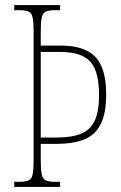

<svg xmlns="http://www.w3.org/2000/svg" viewBox="-20 -734 474 754"><path d="M36 0V-20H56Q81 -20 93 -26Q105 -32 108.5 -51Q112 -70 112 -108V-606Q112 -645 108.5 -663.5Q105 -682 93 -688Q81 -694 56 -694H36V-714H216V-694H196Q171 -694 159 -688Q147 -682 143.5 -663.5Q140 -645 140 -606V-555H219Q313 -555 355 -510Q397 -465 397 -364Q397 -289 375.5 -246.5Q354 -204 311 -186.5Q268 -169 202 -169H140V-108Q140 -70 143.5 -51Q147 -32 159 -26Q171 -20 196 -20H216V0ZM204 -194Q262 -194 298.5 -209Q335 -224 352 -260Q369 -296 369 -360Q369 -454 334.5 -492Q300 -530 217 -530H140V-194Z"/></svg>

Font: Noto Serif Georgian ExtraCondensed Thin
Style: Regular
Weight: 100
Width: 2
Designer: Monotype Design Team, Akaki Razmadze
Foundry: Google LLC
Version: Version 2.003; ttfautohint (v1.8.4.7-5d5b)